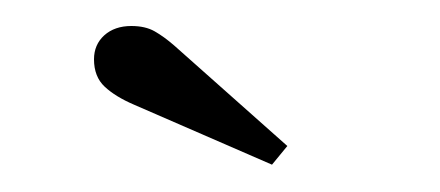

<svg xmlns="http://www.w3.org/2000/svg" viewBox="-20 -760 330 144"><path d="M184 -636.5 80.5 -681.5Q66.5 -687.5 58.5 -695Q50.5 -702.5 50.5 -715.5Q50.5 -726.5 58.2 -733.5Q66 -740.5 78.5 -740.5Q89 -740.5 96 -736.5Q103 -732.5 110.5 -726L195.5 -650.5Z"/></svg>

Font: Imbue 50pt SemiBold
Style: Regular
Weight: 600
Designer: Tyler Finck
Foundry: Etcetera Type Company
Version: Version 1.102; ttfautohint (v1.8.3)